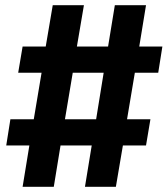

<svg xmlns="http://www.w3.org/2000/svg" viewBox="-20 -737 645 739"><path d="M67 -18 93 -177H4L20 -278H110L140 -457H50L67 -558H156L183 -717H303L276 -558H396L422 -717H542L516 -558H605L589 -457H499L469 -278H559L542 -177H453L426 -18H307L333 -177H213L187 -18ZM230 -278H350L379 -457H260Z"/></svg>

Font: Iosevka Curly Extended Oblique
Style: Bold
Weight: 700
Width: 7
Italic angle: -9°
Monospace: yes
Designer: Belleve Invis
Foundry: Belleve Invis
Version: Version 11.1.0; ttfautohint (v1.8.3)